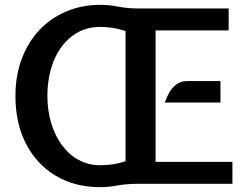

<svg xmlns="http://www.w3.org/2000/svg" viewBox="-20 -762 1039 796"><path d="M396 14Q290.5 14 211.2 -33.2Q132 -80.5 88 -165.5Q44 -250.5 44 -364Q44 -447.5 69.8 -517Q95.5 -586.5 142.8 -636.8Q190 -687 254.5 -714.5Q319 -742 396 -742Q432 -742 470.2 -734.5Q508.5 -727 551 -727H928V-636H625V-91H943.5V0H551Q505 0 466.5 7Q428 14 396 14ZM396 -77Q422 -77 448.8 -81Q475.5 -85 500.5 -94V-633Q477 -641.5 449.5 -646Q422 -650.5 396 -650.5Q329 -650.5 279.5 -613Q230 -575.5 203.2 -510.5Q176.5 -445.5 176.5 -364Q176.5 -305 192 -252.8Q207.5 -200.5 236 -161.2Q264.5 -122 305.2 -99.5Q346 -77 396 -77ZM663 -337Q670 -357.5 681.8 -378.2Q693.5 -399 712 -412.5Q730.5 -426 757.5 -426H894V-337Z"/></svg>

Font: Expletus Sans SemiBold
Style: Regular
Weight: 600
Version: Version 7.500